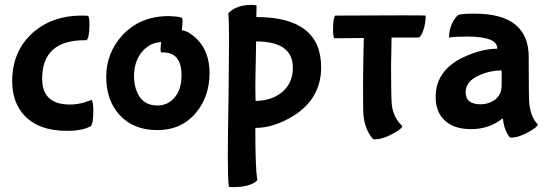

<svg xmlns="http://www.w3.org/2000/svg" viewBox="-20 -508 2242 788"><path d="M81 -33Q30 -87 30 -175Q30 -298 115 -374Q195 -444 314 -444Q337 -444 341 -443Q347 -439 347 -409Q347 -352 335 -343H328Q153 -343 153 -185Q153 -79 267 -79Q300 -79 330 -89Q360 -99 355 -99Q363 -91 363 -53Q363 1 352 10Q319 29 254 29Q140 29 81 -33Z M471 -36Q416 -96 416 -192Q416 -291 482 -363Q555 -442 673 -442Q721 -440 727 -434Q729 -432 729 -420Q729 -402 726 -384Q753 -381 787 -349Q840 -297 840 -208Q840 -113 785 -46Q725 26 626 26Q528 26 471 -36ZM649 -293H641Q639 -297 639 -306Q639 -323 642 -335Q601 -335 568 -301Q530 -261 530 -195Q530 -160 542 -131Q565 -75 626 -75Q666 -75 693 -104Q725 -137 725 -199Q725 -293 649 -293Z M1028 32Q1028 182 1036 232Q1009 260 934 260Q919 260 919 257Q915 225 915 125Q915 56 918 -110Q920 -276 920 -340Q920 -423 917 -454Q951 -488 1012 -488Q1028 -488 1033 -485L1032 -438Q1298 -438 1298 -232Q1298 -104 1185 -33Q1104 17 1028 17ZM1031 -338 1030 -270Q1028 -193 1028 -144L1029 -94Q1090 -94 1133 -126Q1182 -164 1182 -230Q1182 -338 1031 -338Z M1716 -380Q1706 -354 1697 -354H1587Q1587 -323 1586 -287Q1585 -264 1585 -225Q1585 -112 1588 -79Q1594 -25 1631 9Q1631 20 1592 41Q1551 64 1515 64Q1509 64 1494 39Q1476 8 1472 -33Q1470 -50 1470 -144Q1470 -220 1473 -352Q1441 -352 1352 -351Q1347 -356 1347 -387Q1347 -436 1356 -444Q1727 -446 1727 -444Q1727 -409 1716 -380Z M2150 -223Q2150 -98 2153 -77Q2161 -22 2187 2Q2187 13 2149 34Q2108 57 2076 57Q2071 57 2061 39Q2048 15 2044 -20Q2044 -22 2043 -22Q2042 -22 2040 -20Q1987 22 1913 22Q1845 22 1807 -12Q1768 -47 1768 -110Q1768 -221 1886 -275Q1959 -308 2019 -308Q2020 -308 2021 -309Q2021 -358 1897 -358Q1848 -358 1824 -354H1823Q1823 -407 1858 -445Q1865 -452 1928 -452Q2150 -452 2150 -274ZM2039 -197Q2039 -219 2038 -219Q1994 -219 1951 -201Q1891 -176 1891 -129Q1891 -80 1953 -80Q1982 -80 2006 -95Q2039 -116 2039 -159Z"/></svg>

Font: Bubblegum Sans
Style: Regular
Weight: 400
Designer: Angel Koziupa and Alejandro Paul
Foundry: Angel Koziupa and Alejandro Paul
Version: Version 1.001